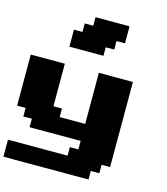

<svg xmlns="http://www.w3.org/2000/svg" viewBox="-155 -1119 1185 1362"><g transform="rotate(15 437.5 -437.5)"><path d="M0 125H625V62.5H687.5V0H750V-625H500V-250H312.5V-312.5H250V-625H0V-250H62.5V-187.5H125V-125H500V-62.5H437.5V0H0ZM250 -750H500V-812.5H562.5V-875H625V-1000H375V-937.5H312.5V-875H250Z"/></g></svg>

Font: Faithful 32x
Style: Bold
Weight: 400
Foundry: Faithful Resource Pack
Version: Version 1.0; January 27, 2023